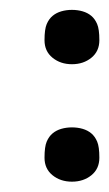

<svg xmlns="http://www.w3.org/2000/svg" viewBox="-20 -402 218 383"><path d="M162.1 -370.4Q169.4 -364.3 173.8 -354Q178.2 -343.8 178.2 -321.8Q178.2 -299.8 162.4 -286.9Q146.5 -273.9 123.5 -273.9Q100.6 -273.9 84.7 -286.9Q68.8 -299.8 68.8 -321.8Q68.8 -343.8 73.2 -354Q77.6 -364.3 85 -370.4Q92.3 -376.5 102.3 -379.4Q112.3 -382.3 123.5 -382.3Q134.8 -382.3 144.8 -379.4Q154.8 -376.5 162.1 -370.4ZM162.1 -136Q169.4 -129.9 173.8 -119.6Q178.2 -109.4 178.2 -87.4Q178.2 -65.4 162.4 -52.5Q146.5 -39.6 123.5 -39.6Q100.6 -39.6 84.7 -52.5Q68.8 -65.4 68.8 -87.4Q68.8 -109.4 73.2 -119.6Q77.6 -129.9 85 -136Q92.3 -142.1 102.3 -145Q112.3 -147.9 123.5 -147.9Q134.8 -147.9 144.8 -145Q154.8 -142.1 162.1 -136Z"/></svg>

Font: Meera
Style: Regular
Weight: 400
Designer: Hussain KH and Suresh P for Swathanthra Malayalam Computing (SMC)
Version: 7.0.0+20160512